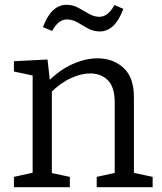

<svg xmlns="http://www.w3.org/2000/svg" viewBox="-20 -780 673 800"><path d="M38 0V-43L128 -63L116 -48V-478L128 -463L38 -482V-525L178 -532L189 -434L178 -438Q228 -489 282.5 -513Q337 -537 386 -537Q452 -537 495.5 -496.5Q539 -456 538 -371V-48L528 -62L616 -43V0H383V-43L470 -62L458 -47V-354Q458 -416 430 -445Q402 -474 355 -474Q318 -474 274.5 -454Q231 -434 189 -392L196 -408V-47L186 -61L271 -43V0ZM396 -649Q369 -649 346.5 -661.5Q324 -674 303 -686.5Q282 -699 259 -699Q241 -699 226 -687.5Q211 -676 197 -651L159 -667Q177 -715 201.5 -737.5Q226 -760 257 -760Q284 -760 306.5 -747.5Q329 -735 350.5 -722.5Q372 -710 394 -710Q412 -710 427.5 -722Q443 -734 457 -759L494 -743Q476 -695 451.5 -672Q427 -649 396 -649Z"/></svg>

Font: Pack4
Style: Regular
Weight: 400
Version: Version 2.002